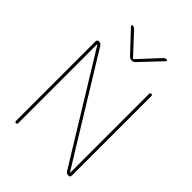

<svg xmlns="http://www.w3.org/2000/svg" viewBox="-266 -1077 1203 1203"><g transform="rotate(45 336.0 -475.0)"><path d="M91 -10V-714Q91 -730 107 -730Q124 -730 132 -716L558 -22Q558 -21 560 -21Q561 -21 561 -22V-720Q561 -730 571 -730Q581 -730 581 -720V-16Q581 0 565 0Q548 0 540 -14L114 -708Q114 -709 112 -709Q111 -709 111 -708V-10Q111 0 101 0Q91 0 91 -10ZM311 -801 180 -940Q178 -943 179.5 -946.5Q181 -950 185 -950Q198 -950 208 -940L334 -804H336H338L464 -940Q474 -950 487 -950Q491 -950 493 -946.5Q495 -943 492 -940L361 -801Q350 -790 336 -790Q322 -790 311 -801Z"/></g></svg>

Font: Rounded Mplus 1c Thin
Style: Regular
Weight: 250
Version: Version 1.059.20150529